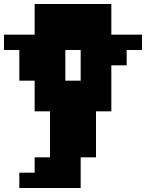

<svg xmlns="http://www.w3.org/2000/svg" viewBox="-97 -713 733 964"><path d="M77 -154V-308H0V-462H-77V-539H77V-693H462V-539H616V-462H539V-385H462V-154H385V77H308V231H0V154H77V77H154V-154ZM308 -308V-462H231V-308Z"/></svg>

Font: Coral Pixels
Style: Regular
Weight: 400
Designer: Tanukizamurai
Foundry: TanukiFont
Version: Version 1.000; ttfautohint (v1.8.4.7-5d5b)